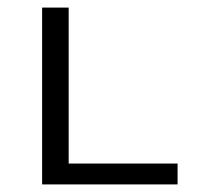

<svg xmlns="http://www.w3.org/2000/svg" viewBox="-20 -486 520 506"><path d="M161 -55H448V0H91V-466H161Z"/></svg>

Font: EauTestSC
Style: Regular
Weight: 400
Designer: Christian Thalmann (Catharsis Fonts)
Version: Version 0.001;PS 000.001;hotconv 1.0.88;makeotf.lib2.5.64775